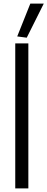

<svg xmlns="http://www.w3.org/2000/svg" viewBox="-20 -1050 264 1070"><path d="M76 -847 149 -1030H224L129 -840ZM65 -808H138V0H65Z"/></svg>

Font: Encode Sans Compressed
Style: Regular
Weight: 400
Designer: Pablo Impallari, Andres Torresi
Foundry: Pablo Impallari, Andres Torresi
Version: Version 1.000; ttfautohint (v1.00) -l 8 -r 50 -G 200 -x 14 -